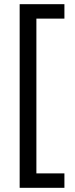

<svg xmlns="http://www.w3.org/2000/svg" viewBox="-20 -738 357 918"><path d="M288 160V91H154V-649H288V-718H74V160Z"/></svg>

Font: Noto Sans Gujarati Condensed
Style: Regular
Weight: 400
Width: 3
Designer: Jelle Bosma - Monotype Design Team, Universal Thirst
Foundry: Monotype Imaging Inc.
Version: Version 2.106